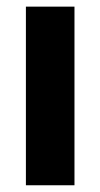

<svg xmlns="http://www.w3.org/2000/svg" viewBox="-20 -550 297 570"><path d="M56.9 -530.3H201.1V0H56.9Z"/></svg>

Font: Pretendard JP Variable
Style: Regular
Weight: 400
Designer: Base glyphs from Inter by Rasmus Andersson; Hangul glyphs from Noto Sans CJK(Source Han Sans) by Jang Soo-young and Kang
Foundry: Kil Hyung-jin
Version: Version 1.307;Glyphs 3.2 (3192)